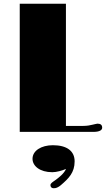

<svg xmlns="http://www.w3.org/2000/svg" viewBox="-20 -711 578 1035"><path d="M86.4 0H482.9C518.6 0 530.8 -10.7 530.8 -22.5C530.8 -38.1 522 -44.4 504.9 -44.4C501 -44.4 490.7 -41 478 -38.6C466.8 -36.1 452.1 -32.2 426.8 -32.2H335.4V-690.9H86.4ZM265.1 71.8C202.1 71.8 155.3 101.6 155.3 145C155.3 184.1 195.3 217.3 262.2 217.3C284.7 217.3 315.4 208.5 335.9 199.7C325.7 224.6 295.4 247.6 278.8 259.8C264.6 270 251.5 276.9 252 287.1C252.4 300.3 262.2 305.7 277.3 303.2C288.1 301.3 297.4 295.9 308.1 287.1C350.1 251 382.3 219.7 382.3 158.7C382.3 103 340.3 71.8 265.1 71.8Z"/></svg>

Font: Limelight
Style: Regular
Weight: 400
Designer: Nicole Fally
Foundry: Nicole Fally
Version: Version 1.002